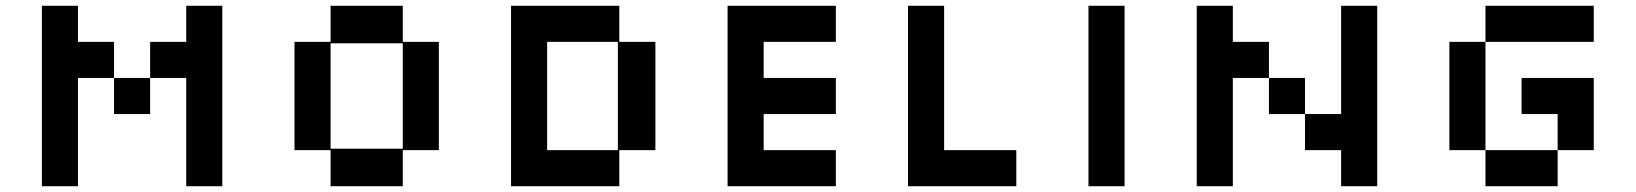

<svg xmlns="http://www.w3.org/2000/svg" viewBox="-20 -645 5665 665"><path d="M125 0V-625H250V-500H375V-375H500V-250H375V-375H250V0ZM625 0V-375H500V-500H625V-625H750V0Z M1125 0V-125H1000V-500H1125V-625H1375V-500H1500V-125H1375V0ZM1125 -130H1375V-495H1125Z M1750 0V-625H2125V-500H2250V-125H2125V0ZM1875 -125H2120V-500H1875Z M2500 0V-625H2875V-500H2625V-375H2875V-250H2625V-125H2875V0Z M3125 0V-625H3250V-125H3500V0Z M3750 0V-625H3875V0Z M4125 0V-625H4250V-500H4375V-375H4500V-250H4625V-625H4750V0H4625V-125H4500V-250H4375V-375H4250V0Z M5125 -500V-625H5500V-500ZM5000 -125V-500H5125V-125ZM5375 -125V-250H5250V-375H5500V-125ZM5125 0V-125H5375V0Z"/></svg>

Font: Silkscreen
Style: Regular
Weight: 400
Designer: Jason Kottke
Foundry: Jason Kottke
Version: Version 1.001; ttfautohint (v1.8.4.7-5d5b)